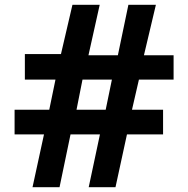

<svg xmlns="http://www.w3.org/2000/svg" viewBox="-20 -783 786 803"><path d="M229 0H116L164 -221H41V-324H186L212 -450H84V-557H235L283 -763H397L350 -552H473L517 -763H632L582 -552H706V-450H561L532 -324H662V-221H511L463 0H351L398 -221H275ZM325 -450 300 -324H422L448 -450Z"/></svg>

Font: Open Sauce Sans ExtraBold
Style: Regular
Weight: 800
Designer: Alfredo Marco Pradil
Foundry: Creative Sauce Fz LLC
Version: Version 1.477